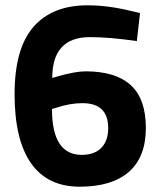

<svg xmlns="http://www.w3.org/2000/svg" viewBox="-20 -692 600 724"><path d="M496 -537Q394 -552 319 -552Q177 -552 177 -398L198 -404Q264 -423 303 -423Q416 -423 473 -371Q530 -319 530 -209.5Q530 -100 466 -44Q402 12 280.5 12Q159 12 97 -76.5Q35 -165 35 -337Q35 -509 106 -590.5Q177 -672 310 -672Q388 -672 477 -650L508 -643ZM291 -303Q244 -303 193 -286L176 -281Q176 -108 288 -108Q336 -108 362 -134.5Q388 -161 388 -209Q388 -303 291 -303Z"/></svg>

Font: Titillium Web[RUS by Daymarius]
Style: Bold
Weight: 700
Designer: Cyrillization by Daymarius
Foundry: Cyrillization by Daymarius
Version: Version 1.002 September 11, 2018